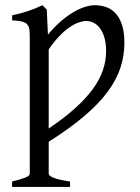

<svg xmlns="http://www.w3.org/2000/svg" viewBox="-20 -489 540 743"><path d="M390.6 -291Q390.6 -318.8 384.8 -340.6Q378.9 -362.3 368.7 -377.2Q358.4 -392.1 344.2 -399.9Q330.1 -407.7 314 -407.7Q301.3 -407.7 285.2 -402.3Q269 -397 250.2 -384.3Q231.4 -371.6 210.7 -350.3Q189.9 -329.1 168.5 -297.9V8.3Q228.5 -32.2 270.8 -70.3Q313 -108.4 339.6 -145Q366.2 -181.6 378.4 -218Q390.6 -254.4 390.6 -291ZM461.4 -323.2Q461.4 -273.4 446 -226.6Q430.7 -179.7 396 -133.1Q361.3 -86.4 305.4 -39.1Q249.5 8.3 168.5 59.6V183.1Q168.5 190.9 186.8 198.7Q205.1 206.5 251 213.4V234.4H26.9V213.4Q59.1 205.6 77.1 198.5Q95.2 191.4 95.2 183.1V-347.2Q95.2 -365.2 93.3 -377Q91.3 -388.7 84.2 -395.8Q77.1 -402.8 63.7 -406Q50.3 -409.2 26.9 -410.2V-429.7Q43.5 -433.1 58.6 -437.3Q73.7 -441.4 87.9 -446Q102.1 -450.7 116 -456.3Q129.9 -461.9 144 -468.8L161.1 -451.7L165.5 -355Q189.9 -384.3 214.6 -405.8Q239.3 -427.2 262.7 -441.2Q286.1 -455.1 307.6 -461.9Q329.1 -468.8 346.7 -468.8Q372.6 -468.8 393.8 -460.4Q415 -452.1 429.9 -434.6Q444.8 -417 453.1 -389.4Q461.4 -361.8 461.4 -323.2Z"/></svg>

Font: Gentium Plus
Style: Regular
Weight: 400
Designer: J. Victor Gaultney, Annie Olsen, Iska Routamaa
Foundry: SIL International
Version: Version 1.510